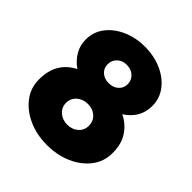

<svg xmlns="http://www.w3.org/2000/svg" viewBox="-194 -854 995 995"><g transform="rotate(45 303.5 -357.0)"><path d="M303 3Q228 3 167 -24.5Q106 -52 70 -99.5Q34 -147 34 -208Q34 -274 60.5 -318Q87 -362 137 -387Q101 -412 80 -447.5Q59 -483 59 -526Q59 -582 92 -625Q125 -668 180.5 -692.5Q236 -717 303 -717Q370 -717 425.5 -692.5Q481 -668 514 -625Q547 -582 547 -526Q547 -438 467 -386Q515 -363 544.5 -319Q574 -275 574 -208Q574 -146 537.5 -98.5Q501 -51 440 -24Q379 3 303 3ZM303 -450Q335 -450 356 -468.5Q377 -487 377 -516Q377 -545 356 -564.5Q335 -584 303 -584Q271 -584 250.5 -564.5Q230 -545 230 -516Q230 -487 250.5 -468.5Q271 -450 303 -450ZM303 -146Q339 -146 363 -167Q387 -188 387 -222Q387 -255 363.5 -276.5Q340 -298 303 -298Q268 -298 243.5 -276.5Q219 -255 219 -222Q219 -189 243.5 -167.5Q268 -146 303 -146Z"/></g></svg>

Font: Lexend Deca ExtraBold
Style: Regular
Weight: 800
Designer: Bonnie Shaver-Troup, Thomas Jockin
Foundry: Lexend
Version: Version 1.008; ttfautohint (v1.8.4.7-5d5b)